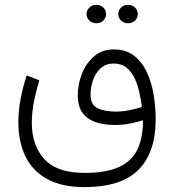

<svg xmlns="http://www.w3.org/2000/svg" viewBox="-20 -556 718 792"><path d="M467.8 -498Q467.8 -513.7 479.5 -524.9Q491.2 -536.1 508.3 -536.1Q525.4 -536.1 536.9 -525.1Q548.3 -514.2 548.3 -498Q548.3 -481.9 536.9 -470.9Q525.4 -460 508.3 -460Q491.2 -460 479.5 -471.2Q467.8 -482.4 467.8 -498ZM336.9 -498Q336.9 -513.7 348.6 -524.9Q360.4 -536.1 377.4 -536.1Q394.5 -536.1 406 -525.1Q417.5 -514.2 417.5 -498Q417.5 -481.9 406 -470.9Q394.5 -460 377.4 -460Q360.4 -460 348.6 -471.2Q336.9 -482.4 336.9 -498ZM329.1 215.8Q233.9 215.8 173.3 181.9Q112.8 147.9 84.2 87.6Q55.7 27.3 55.7 -51.8Q55.7 -98.1 64.9 -147.7Q74.2 -197.3 90.3 -245.1L142.1 -224.6Q128.9 -181.6 120.1 -136.7Q111.3 -91.8 111.3 -48.8Q111.3 43.9 163.1 100.6Q214.8 157.2 329.1 157.2Q418.5 157.2 471.2 132.8Q523.9 108.4 546.9 60.3Q569.8 12.2 569.8 -59.6Q542 -51.8 515.1 -46.1Q488.3 -40.5 454.6 -40.5Q379.4 -40.5 340.1 -70.1Q300.8 -99.6 300.8 -162.6Q300.8 -208 317.9 -251.7Q335 -295.4 368.2 -323.7Q401.4 -352.1 449.7 -352.1Q499.5 -352.1 532.7 -326.4Q565.9 -300.8 585.7 -258.3Q605.5 -215.8 613.8 -165Q622.1 -114.3 622.1 -63.5Q622.1 73.7 550.8 144.8Q479.5 215.8 329.1 215.8ZM458 -95.7Q485.8 -95.7 512.9 -101.3Q540 -106.9 565.4 -114.3Q562 -142.1 555.2 -173.3Q548.3 -204.6 535.9 -231.9Q523.4 -259.3 502.4 -276.6Q481.4 -293.9 449.2 -293.9Q416 -293.9 394.8 -274.2Q373.5 -254.4 363.5 -224.9Q353.5 -195.3 353.5 -166Q353.5 -124 382.1 -109.9Q410.6 -95.7 458 -95.7Z"/></svg>

Font: Vazirmatn RD UI ExtraLight
Style: Regular
Weight: 200
Designer: Saber Rastikerdar
Foundry: Saber Rastikerdar
Version: Version 33.003